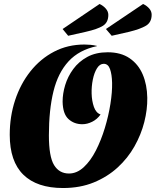

<svg xmlns="http://www.w3.org/2000/svg" viewBox="-20 -924 783 966"><path d="M297 22Q166 22 97.5 -45Q29 -112 29 -246Q29 -338 56 -420Q83 -502 133 -565Q183 -628 252 -664Q321 -700 405 -700Q420 -700 435.5 -698.5Q451 -697 468 -693V-692Q378 -673 325 -615.5Q272 -558 249 -464.5Q226 -371 226 -243Q226 -136 252 -93.5Q278 -51 327 -51Q367 -51 401.5 -83Q436 -115 462.5 -167Q489 -219 507.5 -280Q526 -341 535.5 -401Q545 -461 544 -507Q543 -550 533.5 -576.5Q524 -603 502 -603Q482 -603 468 -580.5Q454 -558 447 -523.5Q440 -489 441 -453Q442 -416 452.5 -386Q463 -356 486 -348Q469 -324 444 -311.5Q419 -299 394 -299Q353 -299 324.5 -325Q296 -351 295 -413Q295 -453 308 -496Q321 -539 348.5 -576.5Q376 -614 419 -637.5Q462 -661 522 -661Q588 -661 632 -631Q676 -601 698 -549.5Q720 -498 721 -432Q722 -373 706 -310Q690 -247 656.5 -187.5Q623 -128 571.5 -81Q520 -34 451.5 -6Q383 22 297 22ZM323 -744 295 -778 481 -904Q500 -895 512.5 -880.5Q525 -866 525 -849Q525 -811 497.5 -794Q470 -777 412 -764ZM542 -744 513 -778 700 -904Q719 -895 731 -881Q743 -867 743 -850Q743 -812 715 -795Q687 -778 630 -764Z"/></svg>

Font: Sansita Swashed ExtraBold
Style: Regular
Weight: 800
Designer: Pablo Cosgaya
Foundry: Omnibus-Type
Version: Version 1.003; ttfautohint (v1.8.3)